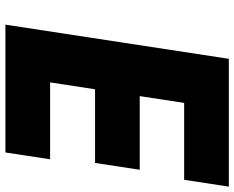

<svg xmlns="http://www.w3.org/2000/svg" viewBox="-98 -767 865 709"><g transform="rotate(90 334.5 -412.5)"><path d="M669.2 -825H197.2L71 0H543L568.2 -165H284.2L309.7 -331H581.7L606.9 -496H334.9L360 -660H644Z"/></g></svg>

Font: Sztylet
Style: BdObl
Weight: 700
Foundry: Cannot Into Space Fonts, PlusOne Fonts
Version: Version 0.12